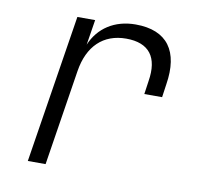

<svg xmlns="http://www.w3.org/2000/svg" viewBox="-67 -631 734 702"><g transform="rotate(10 300.0 -280.0)"><path d="M80 0H146L202 -356C217 -450 272 -503 357 -503C442 -503 479 -455 464 -364L457 -315H523L530 -364C550 -489 500 -560 382 -560C304 -560 245 -521 218 -456L233 -550H167Z"/></g></svg>

Font: JetBrains Mono ExtraLight
Style: Italic
Weight: 240
Italic angle: -9°
Monospace: yes
Designer: Philipp Nurullin, Konstantin Bulenkov
Foundry: JetBrains
Version: Version 2.305